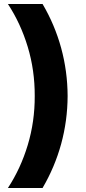

<svg xmlns="http://www.w3.org/2000/svg" viewBox="-20 -727 431 958"><path d="M153.3 -248Q153.8 -376 118.4 -493.2Q83 -610.4 19.5 -707H192.4Q253.4 -603.5 285.2 -487.3Q316.9 -371.1 317.4 -248Q316.9 -125 285.2 -9Q253.4 106.9 192.4 210.9H19.5Q83 114.3 118.4 -3.2Q153.8 -120.6 153.3 -248Z"/></svg>

Font: Wanted Sans ExtraBold
Style: Regular
Weight: 800
Designer: Original Design by Kil Hyung-jin and Kang Hanbin, Wanted Lab, Inc; Hangeul from Source Han Sans by Jang Soo-young and Ka
Foundry: Wanted Lab, Inc.
Version: Version 1.003